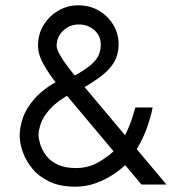

<svg xmlns="http://www.w3.org/2000/svg" viewBox="-20 -694 680 722"><path d="M512 0 189 -385Q167 -412 145 -450Q123 -488 123 -523Q123 -565 143.5 -599Q164 -633 198.5 -653.5Q233 -674 274 -674Q317 -674 351 -654.5Q385 -635 405.5 -601.5Q426 -568 426 -527Q426 -490 410 -462Q394 -434 364 -410.5Q334 -387 292 -363L256 -407Q302 -432 324 -452Q346 -472 352.5 -490.5Q359 -509 359 -526Q359 -559 335 -580.5Q311 -602 276 -602Q242 -602 217.5 -578.5Q193 -555 193 -522Q193 -509 205 -488Q217 -467 233.5 -445Q250 -423 265 -406L606 0ZM263 8Q206 8 166 -11Q126 -30 101.5 -60Q77 -90 65.5 -123Q54 -156 54 -184Q54 -216 66.5 -252Q79 -288 111.5 -324.5Q144 -361 203 -393L250 -344Q196 -315 169 -285Q142 -255 133.5 -229.5Q125 -204 125 -186Q125 -173 131 -152.5Q137 -132 152 -111Q167 -90 195 -76Q223 -62 266 -62Q313 -62 353 -85.5Q393 -109 418 -136L463 -85Q440 -61 409 -40Q378 -19 341 -5.5Q304 8 263 8ZM448 -182Q459 -202 467 -222.5Q475 -243 480.5 -261Q486 -279 489 -290H554Q548 -257 533 -214.5Q518 -172 493 -131Z"/></svg>

Font: Maven Pro
Style: Regular
Weight: 400
Designer: Joe Prince
Foundry: Joe Prince
Version: Version 2.103